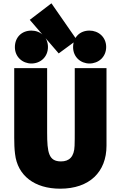

<svg xmlns="http://www.w3.org/2000/svg" viewBox="-20 -1115 738 1161"><path d="M624 -234C624 -75 521 26 344 26C189 26 86 -53 71 -184C67 -215 66 -248 66 -282V-703H265V-314C265 -191 275 -139 349 -139C398 -139 429 -166 431 -234C432 -239 432 -308 432 -314V-703H624ZM622 -831C622 -770 575 -731 521 -731C468 -731 422 -770 422 -830C422 -888 461 -930 521 -930C575 -930 622 -891 622 -831ZM270 -831C270 -770 224 -731 170 -731C117 -731 70 -770 70 -830C70 -888 110 -930 170 -930C224 -930 270 -891 270 -831ZM291 -1095 445 -873 335 -792 160 -995Z"/></svg>

Font: Repo Black
Style: Regular
Weight: 900
Designer: Stefan Peev
Foundry: Context Ltd
Version: Version 1.502